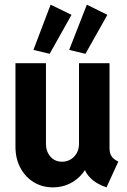

<svg xmlns="http://www.w3.org/2000/svg" viewBox="-20 -808 554 836"><path d="M210.3 7.8Q163.5 7.8 126.7 -14.9Q89.8 -37.6 68.6 -77.5Q47.3 -117.4 47.3 -169.4V-532.9H180.1V-181.9Q180.1 -148.5 199.5 -126.2Q218.8 -103.9 250.2 -103.9Q271.2 -103.9 287.9 -114.1Q304.6 -124.2 314.3 -141.7Q324 -159.2 324 -181V-532.9H456.9V-163.2Q456.9 -141.3 465.6 -127.8Q474.3 -114.3 495.2 -104.5L443.7 7.8Q399.1 -6.8 372.3 -34.5Q345.4 -62.1 343.8 -95.4L369.6 -66.4H321.1L364.8 -99.4Q348.1 -51.6 306 -21.9Q263.8 7.8 210.3 7.8ZM352 -573.7 281.2 -590.7 358.1 -787.7 447.6 -743.4ZM196.2 -573.7 125.5 -590.7 200.4 -787.7 291.4 -743.4Z"/></svg>

Font: Reddit Sans Condensed
Style: Regular
Weight: 400
Designer: Stephen Hutchings
Foundry: Reddit
Version: Version 1.014